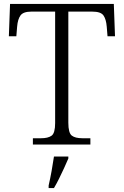

<svg xmlns="http://www.w3.org/2000/svg" viewBox="-20 -734 630 975"><path d="M147 0V-32H189Q224 -32 242 -45Q260 -58 260 -109V-675H139Q98 -675 84 -655.5Q70 -636 67 -599L63 -550H25L31 -714H558L564 -550H526L522 -599Q519 -636 505.5 -655.5Q492 -675 449 -675H327V-111Q327 -59 344.5 -45.5Q362 -32 398 -32H439V0ZM227 208Q235 173 242 134.5Q249 96 254 61H327V71Q318 92 305.5 119.5Q293 147 279.5 174Q266 201 254 221H227Z"/></svg>

Font: Noto Serif Gurmukhi Light
Style: Regular
Weight: 300
Designer: Vaibhav Singh and the Monotype Design Team
Foundry: Monotype Imaging Inc.
Version: Version 2.004; ttfautohint (v1.8.4.7-5d5b)